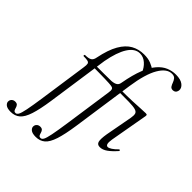

<svg xmlns="http://www.w3.org/2000/svg" viewBox="-367 -896 1341 1341"><g transform="rotate(45 304.0 -225.5)"><path d="M-39.8 275Q-75.2 275 -90.4 261.6Q-105.6 248.2 -103.2 231.6Q-101.8 218.8 -91.9 210Q-82 201.2 -66.8 201.2Q-50.8 201.2 -43.9 209.5Q-37 217.8 -34.2 228.9Q-31.4 240 -26.7 248.3Q-22 256.6 -9.8 256.6Q1.8 256.6 10.4 241.5Q19 226.4 28.1 181.4Q37.2 136.4 50.2 47L101.2 -306Q105.2 -331 102.7 -342.4Q100.2 -353.8 87.1 -357.2Q74 -360.6 45.8 -360.6Q41.8 -360.6 42.7 -367Q43.6 -373.4 46.6 -373.4Q82.6 -373.4 97.8 -383.2Q113 -393 117.2 -418Q136.2 -512 167.7 -566.6Q199.2 -621.2 241.5 -644.8Q283.8 -668.4 336.6 -668.4Q377.6 -668.4 405.2 -656.9Q432.8 -645.4 450.6 -632.8L413.4 -570.2Q401 -603.4 373.2 -628.2Q345.4 -653 311 -653Q262.4 -653 227.2 -598.3Q192 -543.6 172.6 -439L106.2 21Q92.2 116.2 74.1 172.1Q56 228 28.7 251.5Q1.4 275 -39.8 275ZM348.4 -306Q351.4 -327.4 348.4 -336.3Q345.4 -345.2 334.9 -348.1Q324.4 -351 302.8 -352.2Q285.2 -353.4 259.8 -353.9Q234.4 -354.4 202.2 -354.9Q170 -355.4 132.8 -355.4L133.2 -374.6Q190.8 -374.6 234.7 -374.6Q278.6 -374.6 306.8 -375.6Q333 -377.6 347.3 -387Q361.6 -396.4 365.2 -418L379.2 -367ZM207.4 275Q172 275 156.8 261.6Q141.6 248.2 144 231.6Q145.4 218.8 155.3 210Q165.2 201.2 180.4 201.2Q196.4 201.2 203.3 209.5Q210.2 217.8 213 228.9Q215.8 240 220.5 248.3Q225.2 256.6 237.4 256.6Q249 256.6 257.6 241.5Q266.2 226.4 275.3 181.4Q284.4 136.4 297.4 47L348.4 -306Q352.4 -331 349.9 -342.4Q347.4 -353.8 334.3 -357.2Q321.2 -360.6 293 -360.6Q289 -360.6 289.9 -367Q290.8 -373.4 293.8 -373.4Q329.8 -373.4 345.1 -383.2Q360.4 -393 364.4 -418Q381 -509.8 404.8 -569.8Q428.6 -629.8 458.4 -663.8Q488.2 -697.8 522.3 -711.9Q556.4 -726 592.6 -726Q641.6 -726 665.6 -706.4Q689.6 -686.8 686.4 -661.8Q683.4 -646.6 675 -639.6Q666.6 -632.6 654.2 -632.6Q637.2 -632.6 629.6 -644.5Q622 -656.4 616.7 -671.6Q611.4 -686.8 601.4 -698.7Q591.4 -710.6 569.2 -710.6Q518.6 -710.6 479.2 -642.9Q439.8 -575.2 419.8 -439L353.4 21Q339.4 116.2 321.3 172.1Q303.2 228 275.9 251.5Q248.6 275 207.4 275ZM574.8 9Q548.8 9 543 -13.2Q537.2 -35.4 546 -89L583.2 -289.2Q588 -316.6 583.9 -331.1Q579.8 -345.6 559.1 -351.7Q538.4 -357.8 495.4 -358.6Q452.4 -359.4 379.8 -359.4L382 -378Q461 -378 509.1 -380Q557.2 -382 586.3 -384Q615.4 -386 635.4 -386Q646.4 -386 647.9 -380.2Q649.4 -374.4 645.1 -354.7Q640.8 -335 634 -292.2L598 -89Q593 -58.6 597.2 -44.7Q601.4 -30.8 613.4 -30.8Q624.4 -30.8 642.2 -42.4Q660 -54 680.8 -75.4Q684.8 -79.4 688.8 -75Q692.8 -70.6 689.6 -67.4Q656.2 -29.6 628.8 -10.3Q601.4 9 574.8 9Z"/></g></svg>

Font: Cormorant Light
Style: Italic
Weight: 300
Italic angle: -10°
Designer: Christian Thalmann (Catharsis Fonts)
Foundry: Catharsis Fonts
Version: Version 4.000